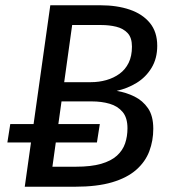

<svg xmlns="http://www.w3.org/2000/svg" viewBox="-20 -709 654 729"><path d="M110 -238H359L348 -168H8L19 -238ZM171 -689H361Q424 -689 472.5 -672.5Q521 -656 549 -622Q577 -588 577 -535Q577 -487 555.5 -451.5Q534 -416 499 -394.5Q464 -373 423 -364Q459 -358 490.5 -342.5Q522 -327 542 -298Q562 -269 562 -220Q562 -175 547 -135Q532 -95 497.5 -64.5Q463 -34 406 -17Q349 0 264 0H74ZM364 -614H254L179 -76H268Q326 -76 364 -87Q402 -98 424 -118Q446 -138 455 -164.5Q464 -191 464 -222Q464 -262 445.5 -284Q427 -306 396.5 -315Q366 -324 328 -324H199L209 -397H325Q356 -397 384 -405Q412 -413 434 -429Q456 -445 468.5 -470.5Q481 -496 481 -532Q481 -566 464.5 -583.5Q448 -601 421.5 -607.5Q395 -614 364 -614Z"/></svg>

Font: Fira Sans Variable
Style: Italic
Weight: 397
Italic angle: -8°
Designer: Carrois Corporate & Edenspiekermann AG
Foundry: Carrois Corporate GbR & Edenspiekermann AG
Version: Version 4.202